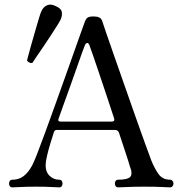

<svg xmlns="http://www.w3.org/2000/svg" viewBox="-20 -809 796 829"><path d="M33 0Q26 0 22.5 -5Q19 -10 19 -17Q19 -23 22.5 -28Q26 -33 33 -33Q62 -33 82.5 -49Q103 -65 119 -95Q126 -108 140.5 -145Q155 -182 174.5 -235.5Q194 -289 216 -350Q238 -411 259.5 -471.5Q281 -532 299.5 -584Q318 -636 330.5 -671.5Q343 -707 347 -717Q352 -729 359 -733.5Q366 -738 385 -738Q415 -738 421 -719Q425 -706 439.5 -664Q454 -622 475 -562Q496 -502 519.5 -435Q543 -368 565.5 -304Q588 -240 606 -190.5Q624 -141 633 -117Q647 -82 664.5 -57.5Q682 -33 715 -33Q721 -33 725 -28Q729 -23 729 -17Q729 -10 725 -5Q721 0 715 0Q705 0 679.5 -1.5Q654 -3 602 -3Q559 -3 530 -1.5Q501 0 490 0Q483 0 479.5 -5Q476 -10 476 -17Q476 -23 479.5 -28Q483 -33 490 -33Q531 -33 542.5 -45.5Q554 -58 540 -93Q539 -96 538 -100Q537 -104 533 -116.5Q529 -129 520 -156.5Q511 -184 494 -235Q490 -248 476 -248H225Q216 -248 213 -239Q206 -218 197.5 -190Q189 -162 183 -136Q177 -110 177 -95Q177 -66 194.5 -49.5Q212 -33 236 -33Q243 -33 246.5 -28Q250 -23 250 -17Q250 -10 246.5 -5Q243 0 236 0Q226 0 202 -1.5Q178 -3 134 -3Q96 -3 69.5 -1.5Q43 0 33 0ZM242 -284H463Q468 -284 471.5 -287Q475 -290 473 -297Q458 -343 441 -394Q424 -445 408.5 -491Q393 -537 381.5 -570.5Q370 -604 366 -614Q362 -624 356.5 -623.5Q351 -623 347 -615Q344 -608 334 -580.5Q324 -553 310.5 -514Q297 -475 282 -433.5Q267 -392 254 -356Q241 -320 233 -297Q228 -284 242 -284ZM120.2 -538Q113.6 -535.4 106.2 -539.2Q98.8 -543 96.7 -548.7Q97.8 -552.8 103.3 -573.3Q108.8 -593.8 116.9 -622.7Q125 -651.6 133.6 -680.8Q142.1 -710 149 -733.1Q155.9 -756.1 160 -763.1Q167.1 -778.7 183 -786.2Q198.9 -793.6 220.2 -782.8Q244.6 -772.6 246.9 -756.6Q249.2 -740.6 242 -725Q238.5 -717.1 225.8 -697.1Q213.1 -677.1 196.3 -651.2Q179.5 -625.3 162.6 -600.6Q145.7 -575.8 133.7 -558.5Q121.8 -541.2 120.2 -538Z"/></svg>

Font: Zen Old Mincho
Style: Regular
Weight: 400
Designer: Yoshimichi Ohira
Foundry: Positype
Version: Version 1.001